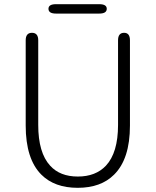

<svg xmlns="http://www.w3.org/2000/svg" viewBox="-20 -886 745 919"><path d="M178 -50Q103 -125 103 -285V-693Q103 -729 133 -729Q163 -729 163 -693V-288Q163 -155 220 -93Q267 -41 352.5 -41Q438 -41 487 -93Q545 -155 545 -288V-693Q545 -729 574 -729Q602 -729 602 -693V-285Q602 -125 526 -50Q463 13 352 13Q241 13 178 -50ZM248 -821Q212 -821 212 -844Q212 -866 248 -866H455Q491 -866 491 -844Q491 -821 455 -821Z"/></svg>

Font: Resource Han Rounded KR Light
Style: Regular
Weight: 300
Designer: Cyano Hao (round all glyphs); Ryoko NISHIZUKA 西塚涼子 (kana, bopomofo & ideographs); Paul D. Hunt (Latin, Greek & Cyrillic)
Foundry: Cyano Hao
Version: 0.990